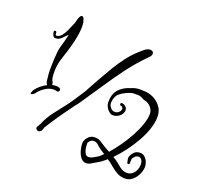

<svg xmlns="http://www.w3.org/2000/svg" viewBox="-121 -826 1008 965"><g transform="rotate(20 383.0 -343.0)"><path d="M641 4Q617 4 598.5 -6Q580 -16 563 -31Q546 -46 527 -58Q514 -46 501.5 -37Q489 -28 475 -21Q464 -15 454 -8.5Q444 -2 430 -2Q413 -2 401.5 -17Q390 -32 384.5 -52Q379 -72 379 -87Q379 -106 393 -122.5Q407 -139 428 -139Q448 -139 461.5 -130.5Q475 -122 490 -112Q505 -103 520 -95Q543 -121 566 -153.5Q589 -186 607.5 -220.5Q626 -255 637 -287Q648 -319 648 -344Q648 -362 635.5 -377.5Q623 -393 605 -398Q594 -400 583 -406.5Q572 -413 559 -413Q548 -413 539 -413Q530 -413 521 -410Q490 -400 468 -382.5Q446 -365 445 -328Q445 -317 455 -305Q465 -293 478 -293Q490 -293 499 -301Q508 -309 509 -319Q509 -324 505.5 -328.5Q502 -333 496 -333Q491 -334 491 -340Q491 -348 499 -347Q510 -346 518.5 -338Q527 -330 527 -319Q526 -300 510 -287Q494 -274 475 -274Q464 -274 453.5 -283Q443 -292 437 -304.5Q431 -317 431 -328Q431 -373 453.5 -397.5Q476 -422 513 -433Q525 -438 535.5 -440.5Q546 -443 559 -443Q574 -443 588 -442Q602 -441 615 -437Q645 -428 667 -403Q689 -378 689 -344Q689 -313 677.5 -278Q666 -243 646 -207.5Q626 -172 601 -138.5Q576 -105 549 -78Q557 -74 564 -69.5Q571 -65 578 -59Q592 -47 606.5 -36.5Q621 -26 641 -26Q656 -26 668 -35.5Q680 -45 686 -59Q692 -73 692 -86Q692 -90 691.5 -95.5Q691 -101 690 -105Q682 -122 671 -123Q659 -123 651.5 -116.5Q644 -110 639 -101L638 -77Q638 -70 631 -70Q625 -70 625 -77Q624 -82 622.5 -87.5Q621 -93 621 -99Q621 -104 623 -109Q629 -123 640 -133.5Q651 -144 671 -144Q684 -144 694.5 -134.5Q705 -125 710.5 -111.5Q716 -98 716 -87Q716 -67 706.5 -46Q697 -25 680 -10.5Q663 4 641 4ZM430 -35Q439 -35 447 -38Q455 -41 462 -46Q471 -50 481 -57.5Q491 -65 501 -76L476 -92Q465 -100 454.5 -110Q444 -120 429 -120Q421 -120 414.5 -115Q408 -110 404 -103Q402 -100 402.5 -96Q403 -92 403 -86Q403 -78 405.5 -66Q408 -54 414 -44.5Q420 -35 430 -35ZM54 -234Q49 -234 49 -238Q49 -240 52 -244Q53 -246 53.5 -249.5Q54 -253 56 -255Q65 -269 80.5 -282Q96 -295 114 -304Q112 -305 110.5 -306.5Q109 -308 108 -311Q106 -315 104 -329Q102 -343 101 -358.5Q100 -374 100 -381Q100 -392 100.5 -409.5Q101 -427 102 -446Q103 -465 105 -481.5Q107 -498 110 -506Q115 -523 120 -541.5Q125 -560 129 -579L104 -554Q90 -539 71 -539Q61 -539 56.5 -550.5Q52 -562 52 -567Q52 -574 58 -574Q66 -574 66 -567V-564Q66 -561 66.5 -557Q67 -553 70 -553Q87 -553 98.5 -567.5Q110 -582 118 -600Q126 -618 130 -628Q131 -631 133.5 -636Q136 -641 138 -646L139 -651Q140 -655 142.5 -664.5Q145 -674 149.5 -682Q154 -690 160 -690Q165 -690 169 -683Q171 -681 171 -678Q173 -676 173 -672Q178 -661 178 -640Q178 -616 173 -588Q168 -560 161 -534.5Q154 -509 149 -493Q139 -465 131.5 -437.5Q124 -410 124 -381Q124 -366 125.5 -351.5Q127 -337 135 -325Q137 -318 136 -313Q146 -315 156 -315Q161 -315 166 -314.5Q171 -314 175 -312Q182 -309 182 -302Q182 -297 178 -293Q174 -289 168 -292Q161 -294 152 -294Q130 -294 107 -279Q84 -264 71 -245Q68 -241 62.5 -237.5Q57 -234 54 -234ZM151 -71Q145 -71 140.5 -75Q136 -79 136 -85Q136 -88 139 -92L149 -110Q165 -149 192.5 -184Q220 -219 246 -253Q262 -275 276 -297Q290 -319 304 -340Q316 -361 324 -376.5Q332 -392 344 -413Q368 -456 390.5 -493.5Q413 -531 440 -565.5Q467 -600 507 -633Q516 -641 524 -644.5Q532 -648 539 -648Q558 -648 558 -632Q558 -623 549 -614Q498 -563 457 -508.5Q416 -454 378 -396.5Q340 -339 300 -281Q293 -270 284.5 -260Q276 -250 268 -238Q242 -203 218 -168Q194 -133 173 -99L168 -85Q166 -77 159 -74Q156 -71 151 -71Z"/></g></svg>

Font: Ruge Boogie
Style: Regular
Weight: 400
Designer: Robert E. Leuschke
Foundry: Robert E. Leuschke
Version: Version 1.010; ttfautohint (v1.8.3)